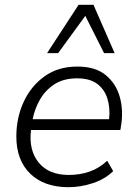

<svg xmlns="http://www.w3.org/2000/svg" viewBox="-20 -771 568 799"><path d="M265 8Q164 8 106 -48Q48 -104 48 -203Q48 -281 78.5 -347Q109 -413 165.5 -453.5Q222 -494 302 -494Q377 -494 420 -458.5Q463 -423 478.5 -367.5Q494 -312 484 -250L481 -230H109Q99 -146 141 -94.5Q183 -43 266 -43Q313 -43 353 -57Q393 -71 426 -102L451 -59Q418 -26 367 -9Q316 8 265 8ZM301 -445Q244 -445 206 -420Q168 -395 146 -356Q124 -317 116 -275H434Q439 -322 427 -360.5Q415 -399 384.5 -422Q354 -445 301 -445ZM176 -550 307 -751H369L457 -550H413L335 -705L222 -550Z"/></svg>

Font: Nunito Sans Light
Style: Italic
Weight: 300
Italic angle: -9°
Designer: Vernon Adams
Foundry: Vernon Adams
Version: Version 3.006; ttfautohint (v1.8.3)